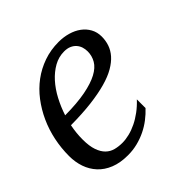

<svg xmlns="http://www.w3.org/2000/svg" viewBox="-144 -660 802 802"><g transform="rotate(-45 257.0 -259.0)"><path d="M0 -161.1Q0 -208 9.5 -253.4Q19 -298.8 37.6 -339.6Q56.2 -380.4 82.8 -415.3Q109.4 -450.2 143.3 -475.3Q177.2 -500.5 218.3 -514.9Q259.3 -529.3 306.2 -529.3Q335.4 -529.3 361.6 -521.7Q387.7 -514.2 407.2 -499.8Q426.8 -485.4 438.2 -464.6Q449.7 -443.8 449.7 -417.5Q449.7 -394 442.4 -372.3Q435.1 -350.6 418.7 -331.8Q402.3 -313 375.5 -297.4Q348.6 -281.7 309.3 -270.8Q270 -259.8 217.3 -253.4Q164.6 -247.1 96.7 -246.6Q88.9 -208 88.9 -170.4Q88.9 -130.9 97.7 -106Q106.4 -81.1 121.1 -66.9Q135.7 -52.7 155.3 -47.6Q174.8 -42.5 196.8 -42.5Q216.3 -42.5 238 -47.9Q259.8 -53.2 282 -64Q304.2 -74.7 325.9 -90.8Q347.7 -106.9 367.7 -128.4V-77.1Q350.6 -58.6 329.6 -42.5Q308.6 -26.4 284.4 -14.6Q260.3 -2.9 233.2 3.9Q206.1 10.7 176.8 10.7Q131.3 10.7 98.1 -2.7Q64.9 -16.1 43.2 -39.6Q21.5 -63 10.7 -94.2Q0 -125.5 0 -161.1ZM364.3 -415.5Q364.3 -428.7 360.4 -441.2Q356.4 -453.6 347.9 -463.4Q339.4 -473.1 326.2 -479Q313 -484.9 294.4 -484.9Q262.2 -484.9 233.9 -469Q205.6 -453.1 181.6 -426.5Q157.7 -399.9 139.4 -365.2Q121.1 -330.6 108.9 -293Q180.7 -293.5 229.5 -303Q278.3 -312.5 308.3 -328.6Q338.4 -344.7 351.3 -366.9Q364.3 -389.2 364.3 -415.5Z"/></g></svg>

Font: Arian AMU Serif
Style: Italic
Weight: 400
Italic angle: -15°
Designer: Ruben Hakobyan (Tarumian)
Foundry: Ruben Hakobyan (Tarumian)
Version: Version 1.002